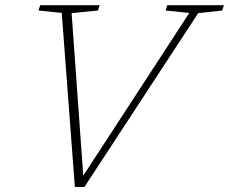

<svg xmlns="http://www.w3.org/2000/svg" viewBox="-20 -718 883 740"><path d="M218 -668 128.5 -677.5 135 -698H364L357.5 -677.5L256 -667.5L302 -25H290.5L709.5 -668L618.5 -677.5L624.5 -698H843L836.5 -677.5L744 -667.5L305.5 2.5H268.5Z"/></svg>

Font: Newsreader 9pt ExtraLight
Style: Italic
Weight: 250
Italic angle: -17°
Designer: Hugues Gentile
Foundry: Production Type
Version: Version 1.003